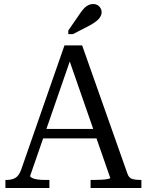

<svg xmlns="http://www.w3.org/2000/svg" viewBox="-20 -936 731 956"><path d="M182 -294H479L480 -247H173ZM314 -668 334 -649 130 -60Q130 -55 139.5 -50Q149 -45 166 -42.5Q183 -40 205 -40H226V0H7V-40H13Q38 -40 56 -50Q74 -60 85 -90L301 -710H389L615 -70Q622 -50 638.5 -45Q655 -40 679 -40H684V0H431V-40H447Q465 -40 484 -41Q503 -42 516 -44.5Q529 -47 529 -50ZM382 -874 320 -784V-766H343L428 -810Q446 -820 459 -830Q472 -840 479 -851.5Q486 -863 486 -876Q486 -891 474.5 -903.5Q463 -916 444 -916Q432 -916 421 -911Q410 -906 401 -897Q392 -888 382 -874Z"/></svg>

Font: Roboto Serif 72pt
Style: Regular
Weight: 400
Designer: Greg Gazdowicz
Foundry: Commercial Type
Version: Version 1.008